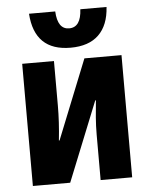

<svg xmlns="http://www.w3.org/2000/svg" viewBox="-54 -816 674 861"><g transform="rotate(-5 283.0 -385.5)"><path d="M59 0V-550H202V-349Q202 -276 193 -193H196L339 -550H506V0H364V-205Q364 -243 367 -281.5Q370 -320 374 -358H371L227 0ZM282 -603Q120 -603 109 -771H227Q231 -690 283 -690Q336 -690 340 -771H458Q453 -689 408.5 -646Q364 -603 282 -603Z"/></g></svg>

Font: Noto Sans Condensed ExtraBold
Style: Regular
Weight: 800
Width: 3
Designer: Monotype Design Team
Foundry: Monotype Imaging Inc.
Version: Version 2.013; ttfautohint (v1.8.4.7-5d5b)